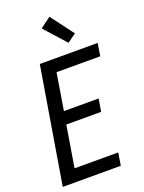

<svg xmlns="http://www.w3.org/2000/svg" viewBox="-178 -1062 859 1144"><g transform="rotate(-20 251.5 -490.0)"><path d="M14 0 136 -735H503L490 -655H213L175 -422H395L382 -342H161L118 -80H395L382 0ZM340 -795 219 -930 286 -980 395 -835Z"/></g></svg>

Font: Iosevka SS04 Medium Oblique
Style: Regular
Weight: 500
Italic angle: -9°
Monospace: yes
Designer: Belleve Invis
Foundry: Belleve Invis
Version: Version 19.0.0; ttfautohint (v1.8.4)